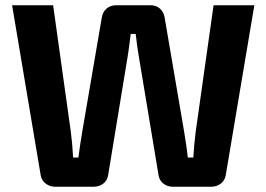

<svg xmlns="http://www.w3.org/2000/svg" viewBox="-20 -710 1013 730"><path d="M947 -690H792L724 -209C720 -179 717 -143 715 -111H694C691 -142 685 -178 680 -210L606 -643C602 -671 581 -690 553 -690H421C392 -690 371 -671 367 -643L293 -211C288 -180 282 -144 278 -111H258C256 -148 253 -181 249 -211L182 -690H26L135 -42C140 -17 163 0 190 0H336C364 0 387 -17 391 -43L465 -493C470 -522 473 -552 477 -581H496C499 -552 503 -523 508 -494L583 -43C587 -17 610 0 637 0H783C811 0 833 -17 838 -42Z"/></svg>

Font: SnT
Style: Bold
Weight: 700
Designer: Natanael Gama
Version: Version 1.001;PS 001.001;hotconv 1.0.70;makeotf.lib2.5.58329